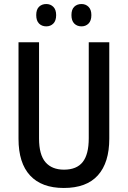

<svg xmlns="http://www.w3.org/2000/svg" viewBox="-20 -924 635 954"><path d="M523 -235Q523 -116 466.5 -53Q410 10 297 10Q187 10 129.5 -52Q72 -114 72 -234V-714H174V-236Q174 -155 206 -118Q238 -81 298 -81Q361 -81 391 -119Q421 -157 421 -237V-714H523ZM160 -849Q160 -877 174 -890.5Q188 -904 210 -904Q231 -904 245 -890Q259 -876 259 -849Q259 -821 245 -807Q231 -793 210 -793Q188 -793 174 -807Q160 -821 160 -849ZM335 -849Q335 -877 349 -890.5Q363 -904 385 -904Q406 -904 420 -890Q434 -876 434 -849Q434 -821 420 -807Q406 -793 385 -793Q363 -793 349 -807Q335 -821 335 -849Z"/></svg>

Font: Noto Sans Ethiopic Condensed Medium
Style: Regular
Weight: 500
Width: 3
Designer: Monotype Design Team
Foundry: Monotype Imaging Inc.
Version: Version 2.102; ttfautohint (v1.8.4.7-5d5b)